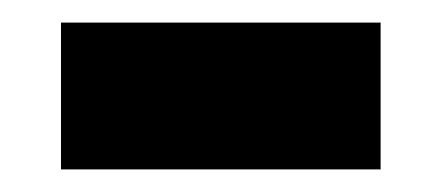

<svg xmlns="http://www.w3.org/2000/svg" viewBox="-20 -398 391 170"><path d="M34 -248V-378H317V-248Z"/></svg>

Font: Fira Sans Extra Condensed ExtraBold
Style: Regular
Weight: 800
Width: 1
Designer: Carrois Corporate & Edenspiekermann AG
Foundry: Carrois Corporate GbR & Edenspiekermann AG
Version: Version 4.203